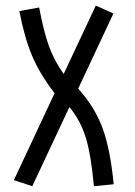

<svg xmlns="http://www.w3.org/2000/svg" viewBox="-20 -467 478 682"><path d="M313.5 194.3Q303.7 85 285.2 23.4Q266.6 -38.1 226.6 -86.9L94.7 194.3L29.3 172.9L173.8 -135.7Q120.1 -206.1 93.3 -270.5Q66.4 -335 48.8 -427.7L119.1 -440.4Q134.8 -356.4 153.3 -304.7Q171.9 -252.9 206.1 -204.1L320.3 -447.3L382.8 -418.9L257.8 -152.3Q317.4 -85.9 344.7 -10.7Q372.1 64.5 383.8 187.5Z"/></svg>

Font: Sudo
Style: Bold
Weight: 700
Monospace: yes
Designer: Jens Kutilek
Foundry: Jens Kutilek
Version: Version 0.040